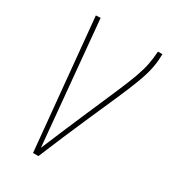

<svg xmlns="http://www.w3.org/2000/svg" viewBox="-139 -605 604 681"><g transform="rotate(30 163.0 -264.5)"><path d="M126 3H104L53 -531L72 -532L119 -27Q166 -139 198.5 -214Q231 -289 252 -337.5Q273 -386 284.5 -418Q296 -450 301 -475Q306 -500 308 -530H326Q326 -499 320 -470Q314 -441 300 -404Q286 -367 263 -314.5Q240 -262 206 -185Q172 -108 126 3Z"/></g></svg>

Font: Georama SemiCondensed Thin
Style: Italic
Weight: 100
Width: 4
Italic angle: -9°
Designer: Jean-Baptiste Levee
Foundry: Production Type
Version: Version 1.000